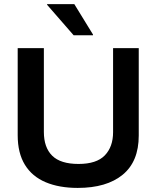

<svg xmlns="http://www.w3.org/2000/svg" viewBox="-20 -911 767 941"><path d="M360.8 10Q270 10 203.8 -17.9Q137.5 -45.8 102.1 -103.3Q66.7 -160.8 66.7 -248.3V-675H195V-264.2Q195 -188.3 235.8 -147.9Q276.7 -107.5 365 -107.5Q453.3 -107.5 493.8 -149.6Q534.2 -191.7 534.2 -263.3V-675H660V-246.7Q660 -119.2 581.2 -54.6Q502.5 10 360.8 10ZM340.8 -738.3 210.8 -887.5V-890.8H344.2L435.8 -741.7V-738.3Z"/></svg>

Font: Funnel Display Light SemiBold
Style: Regular
Weight: 600
Version: Version 1.000